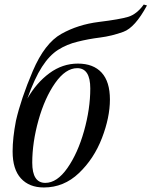

<svg xmlns="http://www.w3.org/2000/svg" viewBox="-20 -806 663 840"><path d="M317.9 -507.8Q267.1 -507.8 221.4 -442.9Q175.8 -377.9 148.4 -280.3Q121.1 -182.6 121.1 -94.2Q121.1 -5.9 178.2 -5.9Q229.5 -5.9 274.9 -70.8Q320.3 -135.7 347.7 -232.9Q375 -330.1 375 -418.9Q375 -507.8 317.9 -507.8ZM171.9 14.2Q107.9 14.2 71.5 -25.6Q35.2 -65.4 35.2 -143.1V-144Q35.2 -202.1 49.8 -277.8Q71.8 -374 123.5 -495.4Q175.3 -616.7 248.3 -657.7Q321.3 -698.7 412.6 -710Q503.9 -721.2 541 -732.4Q578.1 -743.7 608.9 -786.1L623 -782.2Q570.8 -685.5 520.3 -667Q469.7 -648.4 417.7 -641.8Q365.7 -635.3 319.3 -623.5Q272.5 -612.3 234.1 -587.9Q195.8 -563.5 163.6 -513.4Q131.3 -463.4 99.6 -374.5Q139.2 -443.8 196.3 -485.8Q253.4 -527.8 320.8 -527.8Q388.2 -527.8 424.6 -488.3Q460.9 -448.7 460.9 -370.6Q460.9 -292.5 426 -201.9Q391.1 -111.3 325.2 -48.6Q259.3 14.2 171.9 14.2Z"/></svg>

Font: PlayfairDisplay-Italic
Style: Italic
Weight: 400
Italic angle: -14°
Designer: Claus Eggers Sørensen
Foundry: Claus Eggers Sørensen
Version: Version 1.002;PS 001.002;hotconv 1.0.70;makeotf.lib2.5.58329